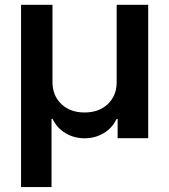

<svg xmlns="http://www.w3.org/2000/svg" viewBox="-20 -565 692 785"><path d="M190.7 199.9H66.1V-545.5H194.6V-229.4Q194.6 -174 230.8 -139.6Q267 -105.1 326 -105.1Q384.9 -105.1 421 -139.7Q457 -174.4 457 -228.3V-545.5H585.9V0H460.9V-78.8H456.7Q438.6 -40.8 403.4 -20.2Q368.3 0.4 326 0.4Q283.4 0.4 248.4 -20.2Q213.4 -40.8 195 -78.8H190.7Z"/></svg>

Font: Linik Sans SemiBold
Style: Regular
Weight: 600
Designer: Rasmus Andersson (font), Cristiano Sobral (main changes)
Foundry: rsms
Version: Version 3.018;June 1, 2022;FontCreator 14.0.0.2814 64-bit; t